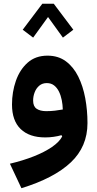

<svg xmlns="http://www.w3.org/2000/svg" viewBox="-20 -717 510 1005"><path d="M201.4 -697.4 98.9 -561.4 153.5 -520.1 231.4 -628 309.3 -520.1 363.8 -561.4 261.4 -697.4ZM305.6 -2.9Q290.8 25.8 252 52.4Q213.2 79.1 156.7 101.4Q100.2 123.7 31.9 139.9L92.1 268.1Q262.7 215.8 350.3 133.3Q437.9 50.8 437.9 -72.7Q437.9 -140 426.2 -203.1Q414.5 -266.2 389.6 -316.4Q364.7 -366.5 324.9 -396.1Q285 -425.7 228.7 -425.7Q166.2 -425.7 124.9 -389.2Q83.7 -352.6 63.2 -294Q42.8 -235.4 42.8 -170Q42.8 -85.2 88.3 -41.4Q133.9 2.3 216.6 2.3Q239 2.3 261.1 -0.9Q283.3 -4 301.8 -9.5ZM308.7 -143.9Q289.2 -140.2 267.3 -137.7Q245.4 -135.2 222 -135.2Q190.2 -135.2 171.8 -147.7Q153.4 -160.1 153.4 -190.5Q153.4 -213.4 161.6 -234.2Q169.7 -255.1 185.6 -268.6Q201.5 -282.1 225 -282.1Q247.4 -282.1 263 -270Q278.6 -257.9 288.6 -237.6Q298.5 -217.4 303.3 -193Q308.1 -168.7 308.7 -143.9Z"/></svg>

Font: Estedad-FD VF
Style: Regular
Weight: 100
Designer: Amin Abedi
Version: Version 7.3